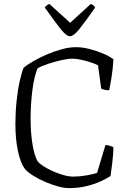

<svg xmlns="http://www.w3.org/2000/svg" viewBox="-20 -965 657 985"><path d="M335 0Q309 0 276.5 -9Q244 -18 210.5 -32.5Q177 -47 150 -64Q123 -81 109 -97Q85 -128 72 -190Q59 -252 59 -328Q59 -388 65 -445.5Q71 -503 81 -548Q91 -593 101 -617Q121 -634 152.5 -652Q184 -670 221.5 -686Q259 -702 297.5 -712.5Q336 -723 370 -723Q403 -723 440 -713.5Q477 -704 509.5 -690Q542 -676 562 -661Q559 -611 552 -567.5Q545 -524 540 -502Q524 -502 513.5 -505Q503 -508 499 -511L483 -630Q470 -637 446 -645Q422 -653 396 -658.5Q370 -664 352 -664Q329 -664 295.5 -656.5Q262 -649 228.5 -638Q195 -627 173 -615Q155 -573 146 -501.5Q137 -430 137 -356Q137 -285 146.5 -226Q156 -167 173 -137Q188 -120 220.5 -102Q253 -84 290.5 -71.5Q328 -59 356 -59Q388 -59 422.5 -65Q457 -71 478 -78L521 -221Q533 -221 545.5 -216.5Q558 -212 562 -209Q561 -173 556 -130Q551 -87 547 -62Q528 -49 496 -34.5Q464 -20 423 -10Q382 0 335 0ZM339 -779Q321 -779 292.5 -814.5Q264 -850 210 -926Q212 -930 218 -935.5Q224 -941 233 -945L340 -848L446 -945Q464 -937 468 -926Q414 -849 385.5 -814Q357 -779 339 -779Z"/></svg>

Font: Texturina 72pt Light
Style: Regular
Weight: 300
Designer: Guillermo Torres Carreño
Foundry: Omnibus-Type
Version: Version 1.002; ttfautohint (v1.8.3)